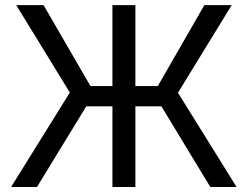

<svg xmlns="http://www.w3.org/2000/svg" viewBox="-20 -748 991 768"><path d="M521.5 -727.5V0H429.7V-727.5ZM24.4 0 259.3 -377.9 44.9 -727.5H154.3L341.8 -403.8H611.3L797.4 -727.5H906.7L691.9 -377L926.3 0H821.3L625.5 -322.8H325.2L127.9 0Z"/></svg>

Font: Inter 18pt
Style: Regular
Weight: 400
Designer: Rasmus Andersson
Foundry: rsms
Version: Version 4.001;git-66647c0bb